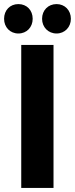

<svg xmlns="http://www.w3.org/2000/svg" viewBox="-27 -920 367 940"><path d="M63 -900C22 -900 -7 -870 -7 -828C-7 -787 22 -756 63 -756C104 -756 133 -787 133 -828C133 -870 104 -900 63 -900ZM250 -900C209 -900 179 -870 179 -828C179 -787 209 -756 250 -756C290 -756 320 -787 320 -828C320 -870 290 -900 250 -900ZM77 -700V0H235V-700Z"/></svg>

Font: Juman SemiBold
Style: Regular
Weight: 600
Designer: Bandar Raffah (Arabic) Julieta Ulanovsky (Latin)
Foundry: Caramella
Version: Version 5.022;PS 005.022;hotconv 1.0.88;makeotf.lib2.5.64775